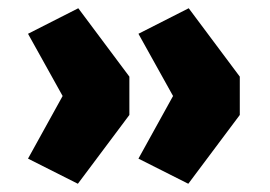

<svg xmlns="http://www.w3.org/2000/svg" viewBox="-20 -500 655 466"><path d="M169 -54 48 -115 132 -267 48 -418 170 -480 294 -314V-221ZM437 -54 316 -115 400 -267 316 -418 438 -480 562 -314V-221Z"/></svg>

Font: Nunito Sans 10pt SemiExpanded Black
Style: Regular
Weight: 900
Width: 6
Designer: Vernon Adams
Foundry: Vernon Adams
Version: Version 3.101;gftools[0.9.27]